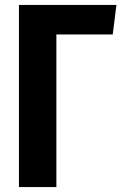

<svg xmlns="http://www.w3.org/2000/svg" viewBox="-20 -760 493 780"><path d="M453 -740H57V0H209V-620H438Z"/></svg>

Font: Glow Sans TC Compressed
Style: Bold
Weight: 700
Width: 2
Designer: Ryoko NISHIZUKA (kana, bopomofo & ideographs); Paul D. Hunt (Latin, Greek & Cyrillic); Sandoll Communications, Soo-young
Version: Version 0.93